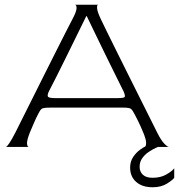

<svg xmlns="http://www.w3.org/2000/svg" viewBox="-20 -620 755 810"><path d="M5 0Q9 -1 19 -15.5Q29 -30 45 -61Q53 -77 71.5 -114Q90 -151 114.5 -200Q139 -249 165.5 -302Q192 -355 216.5 -403.5Q241 -452 259.5 -488.5Q278 -525 286 -540Q303 -572 303 -586Q303 -600 296 -600H394Q389 -600 389.5 -586Q390 -572 405 -540Q412 -525 430 -488.5Q448 -452 472 -403.5Q496 -355 522.5 -302Q549 -249 573.5 -200Q598 -151 616.5 -114Q635 -77 643 -61Q660 -27 673.5 -13.5Q687 0 693 0H589Q596 0 596.5 -16.5Q597 -33 580 -71Q573 -88 563 -108.5Q553 -129 549 -136Q539 -156 532 -161Q525 -166 499 -166H192Q163 -166 156 -161Q149 -156 140 -137Q134 -126 123.5 -102Q113 -78 106 -61Q93 -28 94 -14Q95 0 102 0ZM214 -206H474Q503 -206 506 -211Q509 -216 502 -233Q491 -256 472 -293.5Q453 -331 431 -376.5Q409 -422 386.5 -468Q364 -514 346 -552H344Q326 -515 303.5 -469.5Q281 -424 259 -379Q237 -334 218 -296.5Q199 -259 187 -236Q179 -220 182 -213Q185 -206 214 -206ZM624 170Q580 170 554.5 147.5Q529 125 529 87Q529 61 542 42Q555 23 571 11.5Q587 0 595 -3H655Q650 -2 636 4.5Q622 11 606.5 21.5Q591 32 580 47.5Q569 63 569 84Q569 104 582.5 117Q596 130 624 130Q657 130 681 116.5Q705 103 715 90V130Q709 139 684.5 154.5Q660 170 624 170Z"/></svg>

Font: Red Rose Light
Style: Regular
Weight: 300
Designer: Jaikishan Patel
Version: Version 1.001; ttfautohint (v1.8.3)